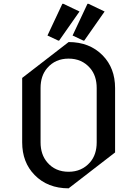

<svg xmlns="http://www.w3.org/2000/svg" viewBox="-20 -980 728 1019"><path d="M344.2 -68.4Q414.1 -68.4 458 -118.7Q493.2 -159.2 493.2 -224.6V-512.7Q493.2 -578.1 458 -618.7Q414.6 -668.9 344.2 -668.9Q273.4 -668.9 230.5 -618.7Q195.3 -578.1 195.3 -512.7V-224.6Q195.3 -160.2 230.5 -118.7Q272.9 -68.4 344.2 -68.4ZM344.2 19.5Q232.9 19.5 163.6 -51.3Q97.7 -118.7 97.7 -224.6V-566.4L344.2 -756.8Q455.6 -756.8 524.9 -686Q590.8 -618.7 590.8 -512.7V-170.9ZM444.3 -960H449.2L535.2 -918.9L427.2 -764.6H422.4L365.2 -791.5ZM311 -960H315.9L401.9 -918.9L293.9 -764.6H289.1L231.9 -791.5Z"/></svg>

Font: Nova Cut
Style: Book
Weight: 400
Version: Version 2.000